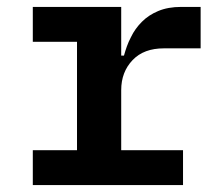

<svg xmlns="http://www.w3.org/2000/svg" viewBox="-20 -536 640 556"><path d="M75 0C75 0 510 0 510 0C510 0 510 -101 510 -101C510 -101 331 -101 331 -101C331 -101 331 -275 331 -275C331 -275 331 -275 331 -275C331 -310 342 -339 364 -362C386 -385 416 -396 455 -396C455 -396 561 -396 561 -396C561 -396 561 -516 561 -516C561 -516 505 -516 505 -516C505 -516 505 -516 505 -516C479 -516 457 -512 438 -504C419 -496 404 -486 391 -473C378 -460 367 -445 359 -428C350 -411 344 -393 339 -375C339 -375 331 -375 331 -375C331 -375 331 -516 331 -516C331 -516 75 -516 75 -516C75 -516 75 -415 75 -415C75 -415 203 -415 203 -415C203 -415 203 -101 203 -101C203 -101 75 -101 75 -101C75 -101 75 0 75 0Z"/></svg>

Font: IBM Plex Mono Mod
Style: SemiBold
Weight: 500
Designer: Mike Abbink, Paul van der Laan, Pieter van Rosmalen
Foundry: Bold Monday
Version: ""